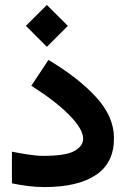

<svg xmlns="http://www.w3.org/2000/svg" viewBox="-20 -759 510 778"><path d="M85 -654.3 169.9 -738.8 254.9 -654.3 169.9 -569.3ZM28.3 -144.5Q59.1 -138.2 94.2 -132.8Q129.4 -127.4 154.8 -127.4Q246.1 -127.4 281.5 -147.2Q316.9 -167 316.9 -197.3Q316.9 -235.8 260.5 -293Q204.1 -350.1 106.9 -411.6L176.3 -516.1Q298.3 -443.4 370.1 -364.7Q441.9 -286.1 441.9 -198.7Q441.9 -98.6 368.4 -49.8Q294.9 -1 161.1 -1Q124.5 -1 91.6 -5.4Q58.6 -9.8 28.3 -16.1Z"/></svg>

Font: Vazir UI
Style: Bold-UI
Weight: 700
Designer: Saber Rastikerdar
Foundry: Saber Rastikerdar
Version: Version 30.1.0